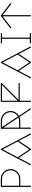

<svg xmlns="http://www.w3.org/2000/svg" viewBox="2010 -2802 807 4868"><g transform="rotate(-90 2414.0 -367.5)"><path d="M108.9 0C108.9 10.3 113.8 15.1 124 15.1C134.3 15.1 139.2 10.3 139.2 0V-256.8H314C381.8 -256.8 439.9 -280.8 488.3 -329.1C536.6 -377.4 561 -436 561 -503.9C561 -571.8 536.6 -629.9 488.3 -678.2C439.9 -726.6 381.8 -751 314 -751H124C113.8 -751 108.9 -746.1 108.9 -735.8ZM139.2 -721.2H314C374 -721.2 424.8 -700.2 467.3 -657.7C509.8 -615.2 530.8 -564 530.8 -503.9C530.8 -443.8 509.8 -393.1 467.3 -350.6C424.8 -308.1 374 -287.1 314 -287.1H139.2Z M661.1 -6.8C659.7 -3.9 658.7 -1 658.7 1.5C658.7 6.3 661.6 10.3 667 13.2C669.9 14.6 672.9 15.6 675.3 15.6C680.2 15.1 684.1 12.2 687 6.8L846.2 -293.9L1049.8 7.8C1055.7 17.6 1068.8 17.1 1075.2 7.8L1276.9 -294.9L1436 6.8C1439 12.7 1442.9 15.6 1447.8 15.6C1450.2 15.6 1453.1 14.6 1456.1 13.2C1461.4 10.3 1464.4 6.3 1464.4 1.5C1464.4 -1 1463.4 -3.9 1461.9 -6.8L1074.2 -743.2C1068.4 -753.4 1053.2 -753.4 1046.9 -743.2ZM1061 -704.1 1261.2 -325.2 1062 -26.9 860.8 -324.2Z M1582.5 0C1582.5 10.3 1587.4 15.1 1597.7 15.1C1607.9 15.1 1612.8 10.3 1612.8 0V-256.8H1786.6C1820.8 -256.8 1853.5 -263.7 1884.8 -276.9L2074.7 7.8C2078.1 13.2 2081.5 15.6 2085.9 15.6C2088.9 16.1 2091.8 15.1 2095.2 12.7C2100.1 9.3 2102.5 5.9 2102.5 1.5C2102.5 -1.5 2101.1 -4.4 2098.6 -7.8L1911.6 -291C1949.2 -312.5 1978.5 -342.3 2000.5 -379.9C2022.5 -418 2033.7 -459.5 2033.7 -503.9C2033.7 -571.8 2009.8 -629.9 1961.4 -678.2C1913.6 -726.6 1855.5 -751 1786.6 -751H1596.7C1596.2 -751 1595.2 -750.5 1593.8 -750C1586.4 -748 1582.5 -743.2 1582.5 -735.8ZM1786.6 -721.2C1846.7 -721.2 1897.5 -699.7 1939.9 -657.2C1982.4 -614.7 2003.4 -564 2003.4 -503.9C2003.4 -464.4 1993.7 -427.7 1973.6 -394C1954.1 -360.4 1927.7 -334.5 1894.5 -315.9L1625.5 -721.2ZM1612.8 -686 1867.7 -301.8C1841.8 -292 1814.5 -287.1 1786.6 -287.1H1612.8Z M2265.1 0C2265.1 10.3 2270 15.1 2279.8 15.1C2290 15.1 2294.9 10.3 2294.9 0V-271H2730C2740.2 -271 2745.1 -275.9 2745.1 -285.6C2745.1 -295.9 2740.2 -300.8 2730 -300.8H2315.9L2741.2 -725.1C2744.1 -728 2745.6 -731.4 2745.6 -734.9C2745.6 -737.3 2745.1 -739.3 2744.1 -741.7C2741.2 -748 2736.3 -751 2730 -751H2280.3C2270 -751 2265.1 -746.1 2265.1 -735.8ZM2294.9 -721.2H2694.3L2294.9 -321.8Z M2866.2 -6.8C2864.7 -3.9 2863.8 -1 2863.8 1.5C2863.8 6.3 2866.7 10.3 2872.1 13.2C2875 14.6 2877.9 15.6 2880.4 15.6C2885.3 15.1 2889.2 12.2 2892.1 6.8L3051.3 -293.9L3254.9 7.8C3260.7 17.6 3273.9 17.1 3280.3 7.8L3481.9 -294.9L3641.1 6.8C3644 12.7 3647.9 15.6 3652.8 15.6C3655.3 15.6 3658.2 14.6 3661.1 13.2C3666.5 10.3 3669.4 6.3 3669.4 1.5C3669.4 -1 3668.5 -3.9 3667 -6.8L3279.3 -743.2C3273.4 -753.4 3258.3 -753.4 3252 -743.2ZM3266.1 -704.1 3466.3 -325.2 3267.1 -26.9 3065.9 -324.2Z M3762.7 -15.1C3752.4 -15.1 3747.6 -10.3 3747.6 0C3747.6 10.3 3752.4 15.1 3762.7 15.1H3996.6C4006.8 15.1 4011.7 10.3 4011.7 0C4011.7 -10.3 4006.8 -15.1 3996.6 -15.1H3894.5V-721.2H3996.6C4006.8 -721.2 4011.7 -726.1 4011.7 -735.8C4011.7 -746.1 4006.8 -751 3996.6 -751H3762.7C3752.4 -751 3747.6 -746.1 3747.6 -735.8C3747.6 -726.1 3752.4 -721.2 3762.7 -721.2H3864.7V-15.1H3762.7Z M4134.8 -492.2C4140.6 -483.9 4147.5 -482.9 4155.8 -488.8L4434.6 -705.1V0C4434.6 10.3 4439.5 15.1 4449.7 15.1C4460 15.1 4464.8 10.3 4464.8 0V-705.1L4743.7 -488.8C4752 -482.9 4758.8 -483.9 4764.6 -492.2C4767.1 -495.6 4768.6 -499 4768.6 -502C4768.6 -505.9 4766.1 -509.8 4761.7 -513.2L4458.5 -748L4449.7 -751.5C4446.3 -751.5 4443.4 -750.5 4440.4 -748L4137.7 -513.2C4133.3 -509.8 4130.9 -506.3 4130.9 -502C4130.9 -499 4132.3 -495.6 4134.8 -492.2Z"/></g></svg>

Font: Nemoy
Style: Light
Weight: 300
Designer: BSozoo
Foundry: BSozoo
Version: Version 001.000